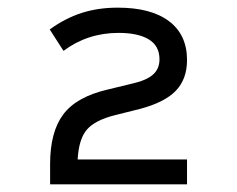

<svg xmlns="http://www.w3.org/2000/svg" viewBox="-20 -788 620 502"><path d="M111 -306V-359Q111 -443 145.5 -489Q180 -535 262 -554L328 -570Q363 -578 380 -593Q397 -608 397 -633Q397 -668 369 -685Q341 -702 290 -702Q209 -702 146 -655L110 -711Q150 -740 193 -754Q236 -768 288 -768Q375 -768 422 -732.5Q469 -697 469 -631Q469 -581 439.5 -550.5Q410 -520 345 -503L281 -487Q229 -474 207.5 -449.5Q186 -425 183 -371H469V-306Z"/></svg>

Font: Sometype Mono
Style: Regular
Weight: 400
Monospace: yes
Designer: Ryoichi Tsunekawa
Foundry: Dharma Type
Version: Version 1.000; ttfautohint (v1.8.3)